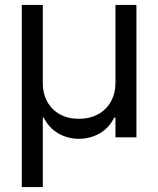

<svg xmlns="http://www.w3.org/2000/svg" viewBox="-20 -550 633 769"><path d="M67.4 -530.3H151.4V-217.8Q151.4 -175.3 169.4 -142.6Q187.5 -109.9 220.2 -92Q252.9 -74.2 295.9 -74.2Q339.4 -74.2 372.6 -92.3Q405.8 -110.4 424.1 -143.1Q442.4 -175.8 442.4 -217.8V-530.3H526.4V0H442.4V-79.1H437.5Q417 -37.6 379.4 -15.9Q341.8 5.9 295.9 5.9Q250.5 5.9 213.1 -15.9Q175.8 -37.6 155.3 -79.1H151.4V199.2H67.4Z"/></svg>

Font: Pretendard JP
Style: Regular
Weight: 400
Designer: Base glyphs from Inter by Rasmus Andersson; Hangeul glyphs from Noto Sans CJK(Source Han Sans) by Jang Soo-young and Kan
Foundry: Kil Hyung-jin
Version: Version 1.309